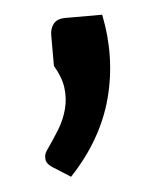

<svg xmlns="http://www.w3.org/2000/svg" viewBox="-34 -789 287 349"><g transform="rotate(-5 109.5 -614.0)"><path d="M164.5 -758Q180.5 -679.5 161 -605.8Q141.5 -532 82.5 -469.5L49.5 -490.5Q39.5 -497 38.8 -505.5Q38 -514 42.5 -520.5Q56 -539.5 66.8 -557.2Q77.5 -575 82.2 -593.5Q87 -612 84.5 -631.5Q82 -651 69 -673V-729Q69 -741.5 75.8 -749.8Q82.5 -758 97.5 -758Z"/></g></svg>

Font: Lato 2
Style: Regular
Weight: 600
Designer: Lukasz Dziedzic with Adam Twardoch and Botio Nikoltchev
Foundry: tyPoland Lukasz Dziedzic
Version: Version 2.015; 2015-08-06; http://www.latofonts.com/